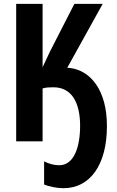

<svg xmlns="http://www.w3.org/2000/svg" viewBox="-20 -734 610 997"><path d="M513.2 -713.9 329.1 -381.8Q330.6 -381.8 335 -381.8Q339.4 -381.8 344.2 -380.9Q383.8 -376 418.2 -354.7Q452.6 -333.5 479 -295.7Q505.4 -257.8 520.3 -203.6Q535.2 -149.4 535.2 -79.1Q535.2 -3.9 519.5 55.7Q503.9 115.2 474.4 157.2Q444.8 199.2 403.1 221.2Q361.3 243.2 309.1 243.2Q284.2 243.2 255.6 237.5Q227.1 231.9 209 224.1V104Q228.5 113.8 248 118.9Q267.6 124 287.1 124Q314.9 124 335.4 108.6Q356 93.3 369.4 65.4Q382.8 37.6 389.4 0.2Q396 -37.1 396 -81.1Q396 -126 387.7 -162.6Q379.4 -199.2 362.5 -225.6Q345.7 -252 319.3 -266.4Q293 -280.8 256.8 -280.8Q241.7 -280.8 228.3 -279.8Q214.8 -278.8 201.2 -274.9V0H64V-713.9H201.2V-384.8Q210.9 -404.8 220.7 -426.5Q230.5 -448.2 240.2 -467.8L366.2 -713.9Z"/></svg>

Font: Open Sans Condensed
Style: Regular
Weight: 400
Width: 3
Designer: Monotype Design Team
Foundry: Monotype Imaging Inc.
Version: Version 3.000